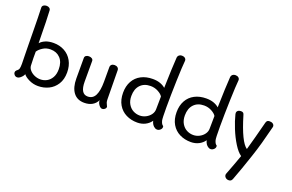

<svg xmlns="http://www.w3.org/2000/svg" viewBox="-129 -1374 3248 2138"><g transform="rotate(20 1495.0 -305.0)"><path d="M582 -251Q582 -168 546 -111Q510 -54 452 -26Q394 2 327 2Q270 2 219.5 -22.5Q169 -47 151 -74Q143 -54 126.5 -37.5Q110 -21 97 -15Q87 -10 75 -10Q57 -10 44 -23.5Q31 -37 31 -53Q31 -68 43 -79Q46 -82 55.5 -89.5Q65 -97 70 -110Q76 -128 76 -169L74 -266Q74 -290 72 -382Q70 -508 70 -549Q68 -733 64 -830Q63 -849 77.5 -860Q92 -871 114 -871Q134 -871 147.5 -861Q161 -851 162 -834Q169 -702 170 -550L172 -449Q194 -475 234 -492Q274 -509 330 -509Q402 -509 459.5 -477.5Q517 -446 549.5 -387.5Q582 -329 582 -251ZM482 -253Q482 -337 438 -383.5Q394 -430 322 -430Q272 -430 232.5 -405Q193 -380 174 -350V-275Q174 -229 177 -184Q179 -156 200.5 -131.5Q222 -107 255.5 -92Q289 -77 326 -77Q366 -77 401.5 -96Q437 -115 459.5 -154.5Q482 -194 482 -253Z M1130 -44Q1130 -28 1116.5 -16Q1103 -4 1086 -4Q1066 -4 1047 -29.5Q1028 -55 1028 -80V-86Q1008 -44 969 -21.5Q930 1 875 1Q790 1 745.5 -58.5Q701 -118 701 -224V-467Q701 -484 714.5 -494Q728 -504 749 -504Q771 -504 785.5 -494Q800 -484 800 -467V-223Q800 -78 887 -78Q948 -78 975.5 -133.5Q1003 -189 1003 -294V-467Q1003 -487 1016 -498.5Q1029 -510 1051 -510Q1074 -510 1088 -498Q1102 -486 1102 -467L1106 -126Q1106 -102 1111 -86.5Q1116 -71 1123 -59Q1130 -47 1130 -44Z M1244 -254Q1244 -332 1276 -390Q1308 -448 1367 -479Q1426 -510 1505 -510Q1556 -510 1594 -496Q1632 -482 1656 -460Q1662 -701 1671 -826Q1673 -843 1686.5 -854Q1700 -865 1720 -865Q1743 -865 1757.5 -853Q1772 -841 1771 -822Q1764 -756 1758.5 -580Q1753 -404 1753 -266Q1753 -133 1759 -109Q1770 -68 1789 -58Q1793 -56 1793 -44Q1793 -26 1776.5 -11Q1760 4 1740 4Q1723 4 1713 -4Q1678 -24 1666 -74Q1641 -37 1599 -15.5Q1557 6 1505 6Q1432 6 1372.5 -23.5Q1313 -53 1278.5 -111.5Q1244 -170 1244 -254ZM1653 -205Q1653 -251 1654 -277L1655 -357Q1640 -383 1598.5 -405.5Q1557 -428 1508 -428Q1432 -428 1387.5 -381Q1343 -334 1343 -251Q1343 -194 1366.5 -154.5Q1390 -115 1426.5 -96Q1463 -77 1504 -77Q1542 -77 1576.5 -95Q1611 -113 1632 -142.5Q1653 -172 1653 -205Z M1878 -254Q1878 -332 1910 -390Q1942 -448 2001 -479Q2060 -510 2139 -510Q2190 -510 2228 -496Q2266 -482 2290 -460Q2296 -701 2305 -826Q2307 -843 2320.5 -854Q2334 -865 2354 -865Q2377 -865 2391.5 -853Q2406 -841 2405 -822Q2398 -756 2392.5 -580Q2387 -404 2387 -266Q2387 -133 2393 -109Q2404 -68 2423 -58Q2427 -56 2427 -44Q2427 -26 2410.5 -11Q2394 4 2374 4Q2357 4 2347 -4Q2312 -24 2300 -74Q2275 -37 2233 -15.5Q2191 6 2139 6Q2066 6 2006.5 -23.5Q1947 -53 1912.5 -111.5Q1878 -170 1878 -254ZM2287 -205Q2287 -251 2288 -277L2289 -357Q2274 -383 2232.5 -405.5Q2191 -428 2142 -428Q2066 -428 2021.5 -381Q1977 -334 1977 -251Q1977 -194 2000.5 -154.5Q2024 -115 2060.5 -96Q2097 -77 2138 -77Q2176 -77 2210.5 -95Q2245 -113 2266 -142.5Q2287 -172 2287 -205Z M2629 215Q2629 206 2633 198Q2679 79 2721 -39Q2678 -68 2633.5 -139.5Q2589 -211 2554 -297.5Q2519 -384 2502 -455Q2500 -463 2500 -470Q2500 -487 2513.5 -498Q2527 -509 2549 -509Q2568 -509 2576.5 -501Q2585 -493 2589 -476Q2675 -188 2754 -135Q2789 -255 2847 -481Q2852 -498 2861 -505Q2870 -512 2888 -512Q2912 -512 2926.5 -501.5Q2941 -491 2943 -474Q2944 -470 2942 -463Q2912 -343 2888 -257Q2864 -171 2834 -82Q2811 -13 2777.5 83Q2744 179 2724 229Q2718 245 2708.5 253Q2699 261 2681 261Q2659 261 2644 247.5Q2629 234 2629 215Z"/></g></svg>

Font: Mali Medium
Style: Regular
Weight: 500
Version: Version 1.000; ttfautohint (v1.6)